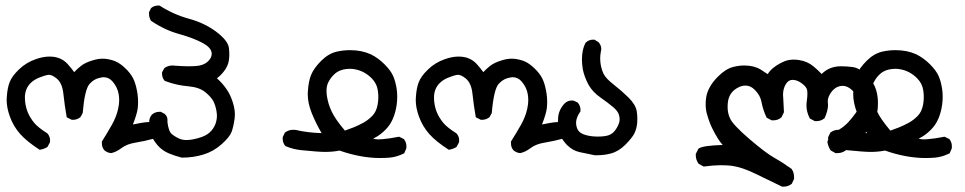

<svg xmlns="http://www.w3.org/2000/svg" viewBox="-20 -452 3540 704"><path d="M353.5 72.8Q353.5 70.8 353.5 66.9Q373 36.1 390.1 5.9Q406.7 -23.4 413.1 -52.7Q417 -70.3 417 -83.7Q417 -97.2 415 -107.4Q410.6 -132.3 392.6 -153.3Q378.9 -168.9 359.9 -168.9Q356 -168.9 351.6 -168Q325.2 -163.6 308.1 -144Q290.5 -123.5 283.2 -37.6L274.9 -22.5Q262.7 -12.7 248 -12.7Q246.1 -12.7 243.2 -12.7L224.6 -22Q216.8 -66.4 212.4 -107.9Q208.5 -146.5 188.5 -163.6Q171.4 -177.7 159.2 -177.7Q153.8 -177.7 142.3 -174.1Q130.9 -170.4 122.6 -167Q104 -159.2 91.8 -147Q71.3 -126 71.3 -94.2Q71.3 -88.4 71.8 -82.5Q74.2 -57.6 82.5 -38.6Q90.8 -19.5 105 -2Q119.6 15.6 152.3 36.1L153.3 36.6Q163.6 47.9 163.6 62.5Q163.6 65.4 163.1 69.8L154.3 86.4L152.3 87.9Q141.6 94.2 128.4 96.7L125.5 97.2Q79.1 67.4 54.2 39.6Q29.3 11.7 16.1 -24.9Q4.4 -56.6 4.4 -85.9Q4.4 -90.8 4.9 -95.2Q6.8 -128.4 15.1 -149.9Q23.4 -172.4 49.6 -197.5Q75.7 -222.7 110.8 -234.9Q137.7 -244.6 161.6 -244.6Q202.6 -244.6 227.5 -217.8Q242.2 -201.7 252 -187.5Q263.7 -199.7 275.9 -209.5Q292 -222.7 320.8 -231Q339.4 -236.8 356.9 -236.8Q365.7 -236.8 374 -235.4Q398.4 -231 413.1 -222.2Q429.7 -212.4 447.3 -193.8Q464.8 -175.3 472.7 -154.5Q480.5 -133.8 484.4 -106.4Q486.3 -91.8 486.3 -78.9Q486.3 -65.9 484.9 -54.2Q481.9 -32.7 467.3 4.4Q481 2 495.4 -1Q509.8 -3.9 530.3 -4.9L545.9 3.4L546.4 4.4Q556.2 14.2 556.2 28.8Q556.2 32.7 555.2 38.6L546.4 55.7Q511.2 65.4 478 70.8Q446.3 75.7 427.2 89.8Q405.8 106 387.2 109.4Q372.6 107.9 362.8 99.1Q353.5 88.9 353.5 72.8Z M526.9 2.4Q526.9 -3.4 527.3 -9.3Q528.8 -22.9 537.6 -32.2Q548.8 -42 564.5 -42Q565.9 -42 569.8 -42L585 -33.7L585.4 -32.7Q594.2 -24.4 594.2 -11.2Q594.2 -8.8 593.8 -5.9Q597.7 29.3 609.9 39.6Q624 50.8 639.2 57.1Q649.9 61.5 663.6 61.5Q687 61.5 719.7 50.3Q742.7 42 755.9 26.4Q769 10.3 772.9 -7.3Q775.4 -17.1 775.4 -26.1Q775.4 -35.2 773.9 -43.5Q771 -63 762.7 -80.1Q754.4 -96.7 732.2 -114.5Q710 -132.3 669.4 -135.7Q625 -139.6 584.5 -155.3L583 -156.7Q574.2 -167 574.2 -181.6Q574.2 -183.1 574.2 -187L583 -202.6L584.5 -203.6Q597.2 -211.9 612.8 -211.9Q618.7 -211.9 625 -210.9Q651.9 -209 669.9 -209Q688 -209 699.7 -210Q727.1 -211.9 743.7 -228Q756.3 -240.7 756.3 -254.9Q756.3 -267.6 745.1 -278.8Q736.8 -287.1 722.2 -294.9Q690.4 -312 638.7 -326.7Q584.5 -341.3 534.2 -375.5L533.2 -376.5Q526.4 -388.2 526.4 -401.9Q526.4 -403.8 526.4 -407.2L533.7 -421.9L534.7 -422.9Q544.9 -431.6 559.6 -431.6Q561 -431.6 564.9 -431.6Q615.7 -398.9 672.9 -383.3Q730 -367.7 772.5 -335.9Q815.9 -303.2 819.3 -276.4Q820.8 -264.2 820.8 -252.7Q820.8 -241.2 819.3 -231Q815.9 -208.5 800.3 -189.5Q789.1 -175.3 775.4 -165Q813 -130.9 828.1 -92.3Q841.3 -59.1 841.3 -32.2Q841.3 -24.4 840.3 -17.6Q835.9 13.7 829.1 31.7Q822.3 50.3 792.5 76.9Q762.7 103.5 725.6 114.7Q688.5 126 647.5 126H646.5Q621.6 119.6 600.1 110.8Q574.2 100.1 557.1 79.8Q540 59.6 532.7 38.6Q526.9 22.5 526.9 2.4Z M1225.1 100.1Q1200.2 105 1172.4 105Q1147.5 105 1085 98.6Q1054.7 95.7 1026.4 83.5Q1022 78.1 1020.5 74.5Q1019 70.8 1018.1 68.4Q1016.6 62.5 1016.6 58.1Q1016.6 54.2 1016.6 50.8L1024.9 33.7L1026.9 32.7Q1039.1 23.9 1054.7 23.9Q1059.6 23.9 1064.5 24.4Q1107.9 34.7 1159.2 36.1Q1138.7 1 1123.5 -36.1Q1108.4 -73.2 1108.4 -107.4Q1108.4 -112.3 1108.9 -117.2Q1111.3 -155.3 1121.1 -178.2Q1131.3 -202.6 1157.7 -229Q1184.1 -255.4 1214.8 -262.7Q1238.8 -268.1 1263.7 -268.1Q1306.2 -268.1 1339.4 -252.9Q1366.7 -239.7 1390.4 -215.8Q1414.1 -191.9 1422.4 -171.4Q1430.7 -151.4 1434.6 -125Q1436.5 -111.8 1436.5 -97.7Q1436.5 -83.5 1434.6 -68.8Q1426.3 -9.3 1394.5 22.5Q1378.9 38.6 1362.8 48.3Q1356 52.7 1348.1 56.6Q1359.9 59.1 1367.7 59.1Q1375.5 59.1 1383.8 58.1Q1405.3 56.6 1443.4 49.3L1461.4 58.1L1462.4 60.1Q1470.2 70.3 1470.2 84.5Q1470.2 91.3 1469.2 93.8L1461.9 110.4L1459.5 111.3Q1434.6 123.5 1408.7 126Q1390.6 127.4 1373.5 127.4Q1303.2 127.4 1225.1 100.1ZM1276.4 15.1Q1295.4 7.3 1312.3 -2Q1329.1 -11.2 1344.5 -26.6Q1359.9 -42 1364.7 -68.4Q1367.2 -82 1367.2 -95.5Q1367.2 -108.9 1365.2 -121.1Q1361.8 -145.5 1342.8 -165Q1316.4 -191.4 1282.2 -197.8Q1272.9 -199.7 1264.6 -199.7Q1229.5 -199.7 1209 -182.6Q1192.9 -168.9 1183.1 -148.9Q1177.2 -136.2 1177.2 -118.7Q1177.2 -98.6 1185.1 -71.3Q1189.5 -57.1 1195.8 -43.9Q1207 -18.1 1244.6 26.9Z M1853.5 72.8Q1853.5 70.8 1853.5 66.9Q1873 36.1 1890.1 5.9Q1906.7 -23.4 1913.1 -52.7Q1917 -70.3 1917 -83.7Q1917 -97.2 1915 -107.4Q1910.6 -132.3 1892.6 -153.3Q1878.9 -168.9 1859.9 -168.9Q1856 -168.9 1851.6 -168Q1825.2 -163.6 1808.1 -144Q1790.5 -123.5 1783.2 -37.6L1774.9 -22.5Q1762.7 -12.7 1748 -12.7Q1746.1 -12.7 1743.2 -12.7L1724.6 -22Q1716.8 -66.4 1712.4 -107.9Q1708.5 -146.5 1688.5 -163.6Q1671.4 -177.7 1659.2 -177.7Q1653.8 -177.7 1642.3 -174.1Q1630.9 -170.4 1622.6 -167Q1604 -159.2 1591.8 -147Q1571.3 -126 1571.3 -94.2Q1571.3 -88.4 1571.8 -82.5Q1574.2 -57.6 1582.5 -38.6Q1590.8 -19.5 1605 -2Q1619.6 15.6 1652.3 36.1L1653.3 36.6Q1663.6 47.9 1663.6 62.5Q1663.6 65.4 1663.1 69.8L1654.3 86.4L1652.3 87.9Q1641.6 94.2 1628.4 96.7L1625.5 97.2Q1579.1 67.4 1554.2 39.6Q1529.3 11.7 1516.1 -24.9Q1504.4 -56.6 1504.4 -85.9Q1504.4 -90.8 1504.9 -95.2Q1506.8 -128.4 1515.1 -149.9Q1523.4 -172.4 1549.6 -197.5Q1575.7 -222.7 1610.8 -234.9Q1637.7 -244.6 1661.6 -244.6Q1702.6 -244.6 1727.5 -217.8Q1742.2 -201.7 1752 -187.5Q1763.7 -199.7 1775.9 -209.5Q1792 -222.7 1820.8 -231Q1839.4 -236.8 1856.9 -236.8Q1865.7 -236.8 1874 -235.4Q1898.4 -231 1913.1 -222.2Q1929.7 -212.4 1947.3 -193.8Q1964.8 -175.3 1972.7 -154.5Q1980.5 -133.8 1984.4 -106.4Q1986.3 -91.8 1986.3 -78.9Q1986.3 -65.9 1984.9 -54.2Q1981.9 -32.7 1967.3 4.4Q1981 2 1995.4 -1Q2009.8 -3.9 2030.3 -4.9L2045.9 3.4L2046.4 4.4Q2056.2 14.2 2056.2 28.8Q2056.2 32.7 2055.2 38.6L2046.4 55.7Q2011.2 65.4 1978 70.8Q1946.3 75.7 1927.2 89.8Q1905.8 106 1887.2 109.4Q1872.6 107.9 1862.8 99.1Q1853.5 88.9 1853.5 72.8Z M2025.9 -4.9Q2025.9 -12.2 2026.4 -20Q2028.3 -49.3 2050.3 -72.8Q2061.5 -83.5 2076.7 -83.5Q2082 -83.5 2084.5 -82.5L2098.6 -75.7Q2104.5 -68.4 2106.4 -61.8Q2108.4 -55.2 2108.4 -51Q2108.4 -46.9 2108.4 -43L2106.9 -41.5Q2092.3 -20 2092.3 -2.4Q2092.3 13.2 2099.4 25.1Q2106.4 37.1 2127 43Q2147.5 48.8 2171.4 48.8Q2195.3 48.8 2210 44.4Q2224.1 40 2233.6 28.3Q2243.2 16.6 2248.5 2.4Q2252 -5.9 2252 -13.4Q2252 -21 2250.5 -26.9Q2247.6 -43 2228.8 -58.8Q2210 -74.7 2182.1 -94.2Q2152.3 -114.7 2137.2 -142.6Q2122.6 -170.4 2117.2 -196.8Q2113.8 -215.8 2113.8 -233.9Q2113.8 -269.5 2126.5 -294.4L2127.4 -295.4Q2138.7 -306.6 2154.3 -306.6Q2156.2 -306.6 2159.7 -306.6L2175.3 -296.9L2175.8 -295.9Q2184.6 -285.6 2184.6 -272.5Q2184.6 -267.6 2183.1 -262.7Q2180.7 -250 2180.7 -237.3Q2180.7 -214.8 2188.5 -192.4Q2190.9 -186.5 2193.4 -180.7Q2201.7 -164.1 2230 -142.1Q2260.3 -118.2 2284.7 -94.2Q2310.1 -68.8 2314.5 -45.4Q2316.9 -30.3 2316.9 -19.5Q2316.9 -8.8 2316.4 -1.5Q2314.5 19.5 2306.4 36.4Q2298.3 53.2 2273.2 78.4Q2248 103.5 2219.7 110.8Q2195.8 117.2 2169.4 117.2Q2161.6 117.2 2160.6 117.2Q2133.3 111.3 2106.4 106Q2080.1 100.6 2060.1 80.6L2055.7 76.2Q2034.7 52.7 2029.3 29.8Q2025.9 13.7 2025.9 -4.9Z M2847.7 232.4Q2797.4 208 2749 184.6Q2700.7 161.1 2662.6 155.8Q2644 153.8 2620.4 153.8Q2596.7 153.8 2560.1 158.7L2541.5 148.4Q2531.2 133.8 2531.2 117.2Q2531.2 115.7 2531.2 112.3L2541 93.3L2543 91.8Q2560.1 81.5 2629.9 79.6Q2619.6 67.9 2613.3 57.6Q2601.6 39.1 2591.1 17.6Q2580.6 -3.9 2572.8 -31.7Q2567.4 -49.3 2567.4 -69.3Q2567.4 -81.5 2569.3 -94.7Q2575.2 -133.8 2612.8 -171.4Q2640.6 -199.2 2667 -206.1Q2688.5 -211.9 2709 -211.9Q2744.1 -211.9 2768.6 -197.3Q2782.2 -188.5 2794.9 -180.2Q2802.7 -192.9 2816.4 -204.1Q2834 -217.8 2856 -227.1Q2871.1 -233.4 2890.6 -233.4Q2899.9 -233.4 2909.7 -231.9Q2940.9 -227.1 2962.9 -208.5Q2980 -194.3 2992.7 -180.7Q3004.9 -192.9 3020.5 -200.2Q3040 -209 3062.7 -209Q3085.4 -209 3106.9 -206.1Q3131.8 -202.6 3159.7 -174.8Q3184.1 -150.4 3192.4 -122.1Q3199.2 -100.1 3199.2 -73.2Q3199.2 -33.7 3186.5 -7.8Q3181.6 2.4 3174.3 10.7Q3155.3 34.7 3137 52Q3118.7 69.3 3087.4 93.8Q3072.3 109.4 3050.8 109.4Q3047.9 109.4 3043.5 109.4L3025.9 99.6Q3017.1 86.9 3013.7 68.8Q3017.1 55.2 3025.9 43Q3043.5 31.7 3058.6 22Q3077.1 10.7 3091.3 -4.9Q3105.5 -20.5 3118.7 -39.1Q3127.9 -51.8 3127.9 -69.3Q3127.9 -99.6 3103.5 -122.1Q3087.4 -137.2 3069.8 -137.2Q3066.4 -137.2 3063 -136.7Q3041.5 -133.3 3027.3 -113.3Q3015.1 -95.7 3015.1 -80.6Q3015.1 -78.1 3015.6 -74.7Q3016.1 -71.3 3016.1 -66.9Q3016.1 -46.9 3003.4 -18.6L3002 -17.6Q2990.2 -7.8 2972.7 -7.8Q2971.2 -7.8 2967.8 -7.8L2949.2 -17.6L2948.2 -20Q2937 -42.5 2937 -65.4Q2937 -73.2 2938.7 -85.4Q2940.4 -97.7 2940.4 -106.9Q2940.4 -116.2 2939.5 -121.6Q2937.5 -133.3 2920.2 -146.2Q2902.8 -159.2 2885.7 -159.2Q2870.6 -159.2 2860.8 -142.6Q2851.1 -126 2851.1 -104Q2851.1 -100.6 2852.3 -84.2Q2853.5 -67.9 2854.5 -40.5L2845.2 -21.5Q2837.4 -15.1 2829.8 -12.9Q2822.3 -10.7 2814.5 -10.7Q2813 -10.7 2809.6 -10.7L2791 -20.5Q2777.8 -48.3 2772.5 -76.7Q2768.1 -102.1 2748 -122.1Q2732.4 -138.2 2713.9 -138.2Q2700.7 -138.2 2689 -132.3Q2656.7 -117.2 2649.9 -83.5Q2647.9 -72.8 2647.9 -60.1Q2647.9 -36.6 2656.7 -18.1Q2667.5 5.9 2727.5 57.4Q2787.6 108.9 2819.3 126.7Q2851.1 144.5 2882.8 167.5L2883.3 168.5Q2891.6 180.7 2891.6 198.2Q2891.6 200.2 2891.6 204.1L2883.3 221.7Q2875.5 228 2867.9 230.2Q2860.4 232.4 2852.5 232.4Q2851.1 232.4 2847.7 232.4Z M3225.1 100.1Q3200.2 105 3172.4 105Q3147.5 105 3085 98.6Q3054.7 95.7 3026.4 83.5Q3022 78.1 3020.5 74.5Q3019 70.8 3018.1 68.4Q3016.6 62.5 3016.6 58.1Q3016.6 54.2 3016.6 50.8L3024.9 33.7L3026.9 32.7Q3039.1 23.9 3054.7 23.9Q3059.6 23.9 3064.5 24.4Q3107.9 34.7 3159.2 36.1Q3138.7 1 3123.5 -36.1Q3108.4 -73.2 3108.4 -107.4Q3108.4 -112.3 3108.9 -117.2Q3111.3 -155.3 3121.1 -178.2Q3131.3 -202.6 3157.7 -229Q3184.1 -255.4 3214.8 -262.7Q3238.8 -268.1 3263.7 -268.1Q3306.2 -268.1 3339.4 -252.9Q3366.7 -239.7 3390.4 -215.8Q3414.1 -191.9 3422.4 -171.4Q3430.7 -151.4 3434.6 -125Q3436.5 -111.8 3436.5 -97.7Q3436.5 -83.5 3434.6 -68.8Q3426.3 -9.3 3394.5 22.5Q3378.9 38.6 3362.8 48.3Q3356 52.7 3348.1 56.6Q3359.9 59.1 3367.7 59.1Q3375.5 59.1 3383.8 58.1Q3405.3 56.6 3443.4 49.3L3461.4 58.1L3462.4 60.1Q3470.2 70.3 3470.2 84.5Q3470.2 91.3 3469.2 93.8L3461.9 110.4L3459.5 111.3Q3434.6 123.5 3408.7 126Q3390.6 127.4 3373.5 127.4Q3303.2 127.4 3225.1 100.1ZM3276.4 15.1Q3295.4 7.3 3312.3 -2Q3329.1 -11.2 3344.5 -26.6Q3359.9 -42 3364.7 -68.4Q3367.2 -82 3367.2 -95.5Q3367.2 -108.9 3365.2 -121.1Q3361.8 -145.5 3342.8 -165Q3316.4 -191.4 3282.2 -197.8Q3272.9 -199.7 3264.6 -199.7Q3229.5 -199.7 3209 -182.6Q3192.9 -168.9 3183.1 -148.9Q3177.2 -136.2 3177.2 -118.7Q3177.2 -98.6 3185.1 -71.3Q3189.5 -57.1 3195.8 -43.9Q3207 -18.1 3244.6 26.9Z"/></svg>

Font: Bakudai
Style: Bold
Weight: 700
Version: Version 1.48